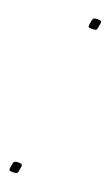

<svg xmlns="http://www.w3.org/2000/svg" viewBox="-113 -559 341 589"><g transform="rotate(20 57.5 -265.0)"><path d="M2 -10Q4 -27 7 -30.5Q10 -34 21 -34Q28 -34 31 -32.5Q34 -31 33 -24Q31 -7 28.5 -3.5Q26 0 13 0Q5 0 3 -2Q1 -4 2 -10ZM80 -506Q82 -523 85 -526.5Q88 -530 99 -530Q106 -530 109 -528.5Q112 -527 111 -520Q109 -503 106.5 -499.5Q104 -496 91 -496Q83 -496 81 -498Q79 -500 80 -506Z"/></g></svg>

Font: Georama SemiCondensed Thin
Style: Italic
Weight: 100
Width: 4
Italic angle: -9°
Designer: Jean-Baptiste Levee
Foundry: Production Type
Version: Version 1.000